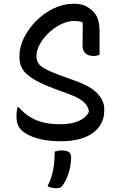

<svg xmlns="http://www.w3.org/2000/svg" viewBox="-20 -740 640 1026"><path d="M374 -720Q411 -720 435 -709Q459 -698 478 -678Q499 -657 505.5 -629.5Q512 -602 512 -573V-447Q507 -445 499 -443Q491 -441 482 -441Q421 -441 421 -497Q421 -549 422 -574.5Q423 -600 421 -621Q411 -625 399.5 -626.5Q388 -628 377 -628Q343 -628 307.5 -611Q272 -594 242 -566Q212 -538 193.5 -505Q175 -472 175 -440V-435Q176 -418 184.5 -403Q193 -388 218.5 -373.5Q244 -359 292 -341L380 -309Q467 -278 502 -239Q537 -200 537 -158V-149Q537 -74 476 -29.5Q415 15 302 15Q232 15 176.5 -1.5Q121 -18 93 -46Q68 -71 68 -119Q68 -148 74 -167H80Q118 -122 171.5 -99Q225 -76 302 -76Q360 -76 399.5 -93Q439 -110 455 -142V-146Q448 -201 354 -235L265 -268Q194 -295 154.5 -320Q115 -345 99.5 -372Q84 -399 84 -430V-442Q84 -490 108.5 -539Q133 -588 174 -629Q215 -670 267 -695Q319 -720 374 -720ZM272 70Q283 67 291 65.5Q299 64 310 64Q336 64 348 72.5Q360 81 360 101Q360 140 348.5 178.5Q337 217 320 243Q312 257 303.5 261.5Q295 266 284 266Q255 266 234 255Q255 214 263.5 171Q272 128 272 70Z"/></svg>

Font: Recursive Sn Csl St
Style: Regular
Weight: 400
Version: Version 1.079;hotconv 1.0.112;makeotfexe 2.5.65598; ttfautoh